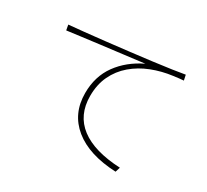

<svg xmlns="http://www.w3.org/2000/svg" viewBox="-146 -979 1293 1199"><g transform="rotate(30 500.0 -380.0)"><path d="M887 -714Q870 -713 854 -711Q838 -709 815 -706Q737 -696 667 -668.5Q597 -641 543 -595Q489 -549 458.5 -485Q428 -421 428 -339Q428 -201 526 -126.5Q624 -52 813 -43L802 -8Q606 -17 499 -104Q392 -191 392 -339Q392 -459 455 -546Q518 -633 626 -685Q554 -676 477 -666.5Q400 -657 327 -648Q254 -639 193.5 -631Q133 -623 94 -618L87 -656Q130 -660 195.5 -666.5Q261 -673 339.5 -682Q418 -691 499.5 -700.5Q581 -710 655.5 -719.5Q730 -729 788.5 -737.5Q847 -746 879 -752Z"/></g></svg>

Font: Zen Kaku Gothic Antique Light
Style: Regular
Weight: 300
Designer: Yoshimichi Ohira
Foundry: Positype
Version: Version 1.001